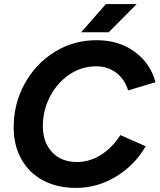

<svg xmlns="http://www.w3.org/2000/svg" viewBox="-20 -909 782 941"><path d="M47 -285Q47 -400 100.5 -498Q154 -596 247 -654Q340 -712 453 -712Q563 -712 640.5 -655Q718 -598 742 -506L608 -466Q591 -521 549.5 -552.5Q508 -584 451 -584Q379 -584 319 -543Q259 -502 224.5 -434.5Q190 -367 190 -291Q190 -212 235 -163.5Q280 -115 357 -115Q421 -115 476.5 -151Q532 -187 570 -247L694 -192Q640 -99 548.5 -43.5Q457 12 352 12Q260 12 191 -25Q122 -62 84.5 -129.5Q47 -197 47 -285ZM499 -889H650L513 -751H378Z"/></svg>

Font: Oak Sans
Style: Bold Italic
Weight: 700
Italic angle: -9.5°
Foundry: Erik Kennedy, Walven
Version: Version 1.000